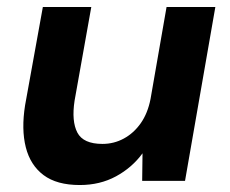

<svg xmlns="http://www.w3.org/2000/svg" viewBox="-20 -519 660 551"><path d="M209 12Q143 12 105 -16.5Q67 -45 54 -96.5Q41 -148 52 -217L103 -499H242L194 -230Q185 -171 202 -138.5Q219 -106 274 -106Q307 -106 335.5 -121.5Q364 -137 384 -165.5Q404 -194 412 -235L458 -499H598L511 0H388L389 -79Q359 -38 313 -13Q267 12 209 12Z"/></svg>

Font: DM Sans 20pt ExtraBold
Style: Italic
Weight: 800
Italic angle: -10°
Version: Version 4.004;gftools[0.9.30]